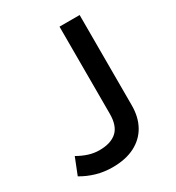

<svg xmlns="http://www.w3.org/2000/svg" viewBox="-172 -805 847 925"><g transform="rotate(-30 251.0 -342.5)"><path d="M184 15Q137 15 94.8 2.8Q52.5 -9.5 15.5 -31.5L52 -123.5Q81.5 -106.5 110.8 -97.2Q140 -88 170 -88Q233 -88 266.5 -118Q300 -148 300 -215.5V-700H412V-197Q412 -133 385.5 -85.2Q359 -37.5 308 -11.2Q257 15 184 15Z"/></g></svg>

Font: Geologica EX
Style: Regular
Weight: 400
Designer: Sindre Bremnes, Frode Helland
Foundry: Monokrom Skriftforlag AS
Version: Version 1.010;gftools[0.9.28]